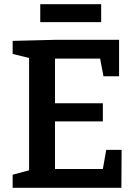

<svg xmlns="http://www.w3.org/2000/svg" viewBox="-20 -891 653 911"><path d="M468 -89 484 -180H557L556 0H40V-62L118 -83V-616L40 -635V-697L239 -702H545V-529H471L455 -613H241V-401H468V-315H241V-89ZM171 -871H460V-786H171Z"/></svg>

Font: Bitter Pro SemiBold
Style: Regular
Weight: 600
Designer: Sol Matas, and Bitter project Authors
Foundry: Sol Matas
Version: Version 1.010